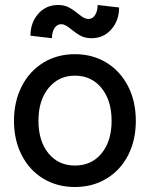

<svg xmlns="http://www.w3.org/2000/svg" viewBox="-20 -733 600 769"><path d="M36 -249Q36 -326 67 -387Q98 -448 153.5 -482Q209 -516 280 -516Q351 -516 406.5 -482Q462 -448 493 -387.5Q524 -327 524 -249Q524 -171 493 -111Q462 -51 406.5 -17.5Q351 16 280 16Q209 16 153.5 -17.5Q98 -51 67 -111.5Q36 -172 36 -249ZM213 -713Q237 -713 254.5 -704Q272 -695 293 -678Q306 -667 315.5 -662Q325 -657 334 -657Q351 -657 361 -673Q371 -689 371 -713L457 -703Q457 -651 426 -615.5Q395 -580 347 -580Q322 -580 304.5 -589Q287 -598 266 -615Q253 -626 243.5 -631Q234 -636 225 -636Q208 -636 198 -620Q188 -604 188 -580L102 -590Q102 -642 133 -677.5Q164 -713 213 -713ZM280 -70Q347 -70 387 -119Q427 -168 427 -249Q427 -331 386.5 -380.5Q346 -430 280 -430Q215 -430 174.5 -380.5Q134 -331 134 -249Q134 -168 174 -119Q214 -70 280 -70Z"/></svg>

Font: MedMera Sans Display
Style: Regular
Weight: 500
Designer: Kasper Nordkvist
Foundry: UNCUT.wtf
Version: Version 1.300